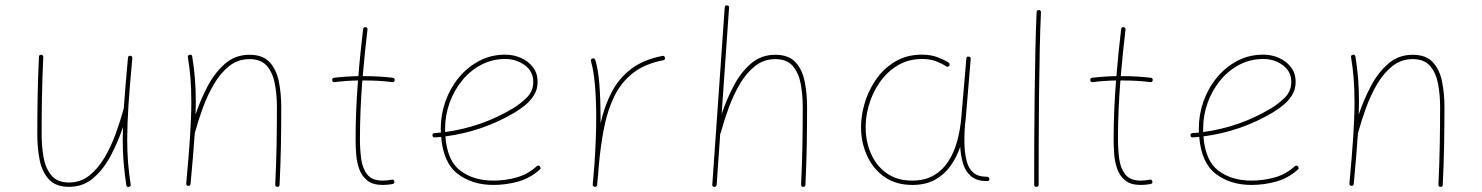

<svg xmlns="http://www.w3.org/2000/svg" viewBox="-20 -706 5665 734"><path d="M485.8 -483.4Q476.1 -378.9 471.2 -304.7Q466.3 -230.5 466.3 -172.4Q466.3 -124 469.7 -83.3Q473.1 -42.5 479.5 -1Q481 6.3 473.1 8.3Q463.9 10.3 462.9 2Q456.5 -40 452.9 -81.8Q449.2 -123.5 449.2 -172.4Q449.2 -195.3 450.2 -220.2Q431.6 -164.6 404.1 -112.1Q376.5 -59.6 337.2 -25.6Q297.9 8.3 244.1 8.3Q193.4 8.3 167 -20.3Q140.6 -48.8 131.6 -94.5Q122.6 -140.1 122.6 -190.9Q122.6 -265.1 123.8 -336.4Q125 -407.7 128.9 -488.8Q128.9 -496.6 137.2 -496.6Q145.5 -496.6 145.5 -487.8Q141.6 -406.7 140.4 -335.9Q139.2 -265.1 139.2 -190.9Q139.2 -146 146.7 -104Q154.3 -62 176.8 -35.2Q199.2 -8.3 244.1 -8.3Q288.1 -8.3 321.5 -34.9Q355 -61.5 379.9 -104Q404.8 -146.5 422.6 -195.6Q440.4 -244.6 452.6 -289.6L453.1 -291Q456.1 -332 460 -380.1Q463.9 -428.2 469.2 -485.4Q470.2 -493.7 478.5 -492.7Q486.3 -491.7 485.8 -483.4Z M691.9 -4.9Q701.7 -109.4 706.5 -183.8Q711.4 -258.3 711.4 -315.9Q711.4 -364.3 708.3 -405Q705.1 -445.8 698.2 -487.3Q696.8 -494.6 704.6 -496.6Q713.9 -498.5 714.8 -490.2Q721.7 -448.2 725.1 -406.5Q728.5 -364.7 728.5 -315.9Q728.5 -293 727.5 -268.1Q746.1 -323.7 773.7 -376.2Q801.3 -428.7 840.6 -462.6Q879.9 -496.6 933.6 -496.6Q984.9 -496.6 1011 -468Q1037.1 -439.5 1046.1 -393.8Q1055.2 -348.1 1055.2 -297.4Q1055.2 -223.1 1054 -152.1Q1052.7 -81.1 1048.8 0.5Q1048.8 8.3 1040.5 8.3Q1032.2 8.3 1032.2 -0.5Q1036.1 -82 1037.4 -152.6Q1038.6 -223.1 1038.6 -297.4Q1038.6 -342.8 1031 -384.5Q1023.4 -426.3 1001 -453.1Q978.5 -480 933.6 -480Q889.6 -480 856.2 -453.4Q822.8 -426.8 797.9 -384.3Q772.9 -341.8 755.1 -292.7Q737.3 -243.7 725.1 -198.7L724.6 -197.3Q721.7 -156.2 717.8 -108.2Q713.9 -60.1 708.5 -2.9Q707.5 5.4 699.2 4.4Q691.4 3.4 691.9 -4.9Z M1488.8 -399.4Q1487.8 -391.1 1479.5 -392.1Q1453.6 -395.5 1426 -397Q1398.4 -398.4 1369.6 -398.4Q1367.7 -398.4 1365.2 -398.4Q1360.8 -342.8 1358.4 -286.6Q1356 -230.5 1356 -173.3Q1356 -136.2 1360.6 -99.9Q1365.2 -63.5 1383.5 -39.6Q1401.9 -15.6 1442.9 -15.6Q1460 -15.6 1477.5 -19Q1485.4 -21 1487.3 -12.2Q1489.3 -4.4 1480.5 -2.4Q1461.4 1 1442.9 1Q1404.8 1 1383.8 -16.1Q1362.8 -33.2 1353.3 -59.8Q1343.8 -86.4 1341.6 -116.7Q1339.4 -147 1339.4 -173.3Q1339.4 -230.5 1341.8 -286.6Q1344.2 -342.8 1348.6 -398.4Q1301.8 -397.5 1259.3 -392.1Q1251 -391.1 1250 -399.4Q1249 -407.7 1257.3 -408.7Q1301.8 -414.1 1350.1 -415Q1353.5 -460 1358.2 -504.9Q1362.8 -549.8 1368.2 -594.7Q1369.1 -603 1377.4 -602.1Q1385.7 -601.1 1384.8 -592.8Q1379.4 -548.3 1375 -503.9Q1370.6 -459.5 1366.7 -415Q1368.2 -415 1369.6 -415Q1430.2 -415 1481.4 -408.7Q1489.7 -407.7 1488.8 -399.4Z M2043.5 -57.6Q2006.3 -24.4 1960.2 -11.7Q1914.1 1 1866.2 1Q1785.6 1 1730.2 -41Q1674.8 -83 1666.5 -182.6Q1654.3 -181.6 1642.1 -180.7Q1634.3 -179.7 1633.3 -188.5Q1632.3 -196.3 1641.1 -197.3Q1653.3 -198.2 1665.5 -199.2Q1665 -207 1665 -214.8Q1665 -268.1 1682.9 -318.4Q1700.7 -368.7 1733.6 -408.9Q1766.6 -449.2 1811.8 -473.1Q1856.9 -497.1 1911.6 -497.1Q1942.9 -497.1 1970.9 -484.9Q1999 -472.7 2017.1 -449.5Q2035.2 -426.3 2035.2 -393.1Q2035.2 -363.3 2020.8 -341.1Q2006.3 -318.8 1986.1 -302.7Q1965.8 -286.6 1947.8 -275.9Q1824.7 -203.1 1682.6 -184.6Q1689.9 -90.8 1740.2 -53.2Q1790.5 -15.6 1866.2 -15.6Q1912.6 -15.6 1955.6 -27.8Q1998.5 -40 2031.7 -70.3Q2038.6 -76.2 2043.9 -69.8Q2049.8 -63 2043.5 -57.6ZM1911.6 -480.5Q1861.8 -480.5 1819.6 -458.3Q1777.3 -436 1746.6 -398.2Q1715.8 -360.4 1698.7 -313Q1681.6 -265.6 1681.6 -214.8Q1681.6 -208 1681.6 -201.2Q1819.8 -219.7 1939 -290.5Q1966.3 -306.6 1992.4 -331.5Q2018.6 -356.4 2018.6 -393.1Q2018.6 -433.1 1986.1 -456.8Q1953.6 -480.5 1911.6 -480.5Z M2253.4 8.3 2251.5 7.8Q2251.5 7.8 2251 7.8Q2251 7.3 2250.5 7.3Q2245.6 5.4 2246.1 -0.5Q2246.1 0 2246.1 -0.2Q2246.1 -0.5 2246.1 -1V-2.4Q2247.6 -21.5 2249.3 -39.8Q2251 -58.1 2252.4 -76.2Q2255.4 -118.7 2257.3 -166Q2259.3 -213.4 2259.3 -259.8Q2259.3 -323.7 2254.4 -380.4Q2249.5 -437 2239.3 -471.7Q2236.8 -479.5 2245.1 -482.4Q2252.9 -484.9 2255.9 -476.6Q2267.1 -439.5 2271.5 -381.8Q2275.9 -324.2 2275.9 -259.8Q2275.9 -247.6 2275.9 -234.9Q2290.5 -299.8 2317.9 -352.8Q2345.2 -405.8 2392.1 -441.9Q2439 -478 2512.2 -492.2Q2520 -494.1 2522 -485.4Q2523.9 -477.5 2515.1 -475.6Q2444.3 -461.9 2399.4 -426.5Q2354.5 -391.1 2328.6 -338.1Q2302.7 -285.2 2289.6 -218.8Q2276.4 -152.3 2269.5 -76.7Q2266.6 -35.2 2262.7 1L2262.2 2.9Q2262.2 2.9 2262.2 3.4Q2262.2 3.4 2261.7 3.9Q2259.3 8.8 2253.9 8.3Q2253.9 8.3 2253.4 8.3Z M2710.9 8.3Q2702.1 8.3 2703.1 -0.5L2750.5 -677.2Q2751.5 -686.5 2759.3 -685.5Q2768.1 -684.6 2767.1 -676.3L2738.8 -270Q2757.3 -325.2 2784.7 -377.4Q2812 -429.7 2851.1 -463.1Q2890.1 -496.6 2943.8 -496.6Q2995.1 -496.6 3021.2 -468Q3047.4 -439.5 3056.4 -393.8Q3065.4 -348.1 3065.4 -297.4Q3065.4 -223.1 3064.2 -152.1Q3063 -81.1 3059.1 0.5Q3059.1 8.3 3050.8 8.3Q3042.5 8.3 3042.5 -0.5Q3046.4 -82 3047.6 -152.6Q3048.8 -223.1 3048.8 -297.4Q3048.8 -342.8 3041.3 -384.5Q3033.7 -426.3 3011.2 -453.1Q2988.8 -480 2943.8 -480Q2899.9 -480 2866.5 -453.4Q2833 -426.8 2808.1 -384.3Q2783.2 -341.8 2765.4 -292.7Q2747.6 -243.7 2735.4 -198.7Q2734.9 -196.8 2733.4 -195.3L2719.7 0.5Q2718.8 8.3 2710.9 8.3Z M3466.8 -15.6Q3516.1 -15.6 3550.3 -35.9Q3584.5 -56.2 3606.2 -90.3Q3627.9 -124.5 3639.4 -167.2Q3650.9 -210 3654.8 -254.4L3674.3 -482.4Q3675.3 -490.7 3683.1 -489.7Q3691.9 -488.8 3690.9 -480.5L3671.9 -252.4Q3670.9 -238.8 3668.9 -225.6Q3668.9 -225.6 3668.9 -225.1Q3665.5 -183.6 3667.5 -143.1Q3669.4 -112.3 3676.5 -86.7Q3683.6 -61 3701.4 -45.7Q3719.2 -30.3 3752.9 -30.3Q3761.2 -30.3 3762.2 -22Q3763.2 -13.7 3753.9 -13.7Q3712.9 -13.7 3691.2 -33.2Q3669.4 -52.7 3661.1 -82.5Q3652.8 -112.3 3650.9 -143.1V-145Q3637.2 -105 3613.8 -71.8Q3590.3 -38.6 3554.4 -18.8Q3518.6 1 3467.8 1Q3406.7 1 3364 -27.8Q3321.3 -56.6 3298.1 -103.8Q3274.9 -150.9 3272 -204.6Q3269.5 -252.9 3283.4 -304.2Q3297.4 -355.5 3326.9 -399.2Q3356.4 -442.9 3401.1 -470Q3445.8 -497.1 3504.4 -497.1Q3538.1 -497.1 3564 -487.3Q3589.8 -477.5 3605.5 -467.3Q3613.3 -462.4 3608.9 -455.1Q3604.5 -447.8 3596.7 -452.6Q3582.5 -462.4 3559.3 -471.4Q3536.1 -480.5 3505.4 -480.5Q3451.7 -480.5 3410.4 -455.1Q3369.1 -429.7 3341.3 -388.7Q3313.5 -347.7 3300.3 -299.3Q3287.1 -251 3289.6 -204.6Q3292.5 -153.8 3313.5 -110.6Q3334.5 -67.4 3373 -41.5Q3411.6 -15.6 3466.8 -15.6Z M3951.7 -667.5Q3959.5 -667.5 3959.5 -658.7Q3956.5 -596.2 3954.8 -512.9Q3953.1 -429.7 3952.1 -338.9Q3951.2 -248 3950.9 -160.2Q3950.7 -72.3 3950.7 0Q3950.7 8.3 3941.9 8.3Q3933.6 8.3 3933.6 0Q3933.6 -72.3 3933.8 -160.2Q3934.1 -248 3935.3 -339.1Q3936.5 -430.2 3938.2 -513.4Q3939.9 -596.7 3942.9 -659.7Q3942.9 -667.5 3951.7 -667.5Z M4386.7 -399.4Q4385.7 -391.1 4377.4 -392.1Q4351.6 -395.5 4324 -397Q4296.4 -398.4 4267.6 -398.4Q4265.6 -398.4 4263.2 -398.4Q4258.8 -342.8 4256.3 -286.6Q4253.9 -230.5 4253.9 -173.3Q4253.9 -136.2 4258.5 -99.9Q4263.2 -63.5 4281.5 -39.6Q4299.8 -15.6 4340.8 -15.6Q4357.9 -15.6 4375.5 -19Q4383.3 -21 4385.3 -12.2Q4387.2 -4.4 4378.4 -2.4Q4359.4 1 4340.8 1Q4302.7 1 4281.7 -16.1Q4260.7 -33.2 4251.2 -59.8Q4241.7 -86.4 4239.5 -116.7Q4237.3 -147 4237.3 -173.3Q4237.3 -230.5 4239.7 -286.6Q4242.2 -342.8 4246.6 -398.4Q4199.7 -397.5 4157.2 -392.1Q4148.9 -391.1 4147.9 -399.4Q4147 -407.7 4155.3 -408.7Q4199.7 -414.1 4248 -415Q4251.5 -460 4256.1 -504.9Q4260.7 -549.8 4266.1 -594.7Q4267.1 -603 4275.4 -602.1Q4283.7 -601.1 4282.7 -592.8Q4277.3 -548.3 4272.9 -503.9Q4268.6 -459.5 4264.6 -415Q4266.1 -415 4267.6 -415Q4328.1 -415 4379.4 -408.7Q4387.7 -407.7 4386.7 -399.4Z M4941.4 -57.6Q4904.3 -24.4 4858.2 -11.7Q4812 1 4764.2 1Q4683.6 1 4628.2 -41Q4572.8 -83 4564.5 -182.6Q4552.2 -181.6 4540 -180.7Q4532.2 -179.7 4531.2 -188.5Q4530.3 -196.3 4539.1 -197.3Q4551.3 -198.2 4563.5 -199.2Q4563 -207 4563 -214.8Q4563 -268.1 4580.8 -318.4Q4598.6 -368.7 4631.6 -408.9Q4664.6 -449.2 4709.7 -473.1Q4754.9 -497.1 4809.6 -497.1Q4840.8 -497.1 4868.9 -484.9Q4897 -472.7 4915 -449.5Q4933.1 -426.3 4933.1 -393.1Q4933.1 -363.3 4918.7 -341.1Q4904.3 -318.8 4884 -302.7Q4863.8 -286.6 4845.7 -275.9Q4722.7 -203.1 4580.6 -184.6Q4587.9 -90.8 4638.2 -53.2Q4688.5 -15.6 4764.2 -15.6Q4810.5 -15.6 4853.5 -27.8Q4896.5 -40 4929.7 -70.3Q4936.5 -76.2 4941.9 -69.8Q4947.8 -63 4941.4 -57.6ZM4809.6 -480.5Q4759.8 -480.5 4717.5 -458.3Q4675.3 -436 4644.5 -398.2Q4613.8 -360.4 4596.7 -313Q4579.6 -265.6 4579.6 -214.8Q4579.6 -208 4579.6 -201.2Q4717.8 -219.7 4836.9 -290.5Q4864.3 -306.6 4890.4 -331.5Q4916.5 -356.4 4916.5 -393.1Q4916.5 -433.1 4884 -456.8Q4851.6 -480.5 4809.6 -480.5Z M5138.7 -4.9Q5148.4 -109.4 5153.3 -183.8Q5158.2 -258.3 5158.2 -315.9Q5158.2 -364.3 5155 -405Q5151.9 -445.8 5145 -487.3Q5143.6 -494.6 5151.4 -496.6Q5160.6 -498.5 5161.6 -490.2Q5168.5 -448.2 5171.9 -406.5Q5175.3 -364.7 5175.3 -315.9Q5175.3 -293 5174.3 -268.1Q5192.9 -323.7 5220.5 -376.2Q5248 -428.7 5287.4 -462.6Q5326.7 -496.6 5380.4 -496.6Q5431.6 -496.6 5457.8 -468Q5483.9 -439.5 5492.9 -393.8Q5502 -348.1 5502 -297.4Q5502 -223.1 5500.7 -152.1Q5499.5 -81.1 5495.6 0.5Q5495.6 8.3 5487.3 8.3Q5479 8.3 5479 -0.5Q5482.9 -82 5484.1 -152.6Q5485.4 -223.1 5485.4 -297.4Q5485.4 -342.8 5477.8 -384.5Q5470.2 -426.3 5447.8 -453.1Q5425.3 -480 5380.4 -480Q5336.4 -480 5303 -453.4Q5269.5 -426.8 5244.6 -384.3Q5219.7 -341.8 5201.9 -292.7Q5184.1 -243.7 5171.9 -198.7L5171.4 -197.3Q5168.5 -156.2 5164.6 -108.2Q5160.6 -60.1 5155.3 -2.9Q5154.3 5.4 5146 4.4Q5138.2 3.4 5138.7 -4.9Z"/></svg>

Font: Mikhak-DS1-FD Thin
Style: Regular
Weight: 100
Designer: Amin Abedi
Version: Version 3.2